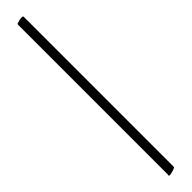

<svg xmlns="http://www.w3.org/2000/svg" viewBox="-388 -653 976 976"><g transform="rotate(-45 100.0 -165.0)"><path d="M125 369Q125 377 84 385H81Q75 385 75 382V380Q75 379 75.5 378Q76 377 76 377V-700L77 -706Q78 -707 79 -707Q80 -707 81 -708Q102 -715 117 -715Q125 -715 125 -709Z"/></g></svg>

Font: Amiri
Style: Regular
Weight: 400
Designer: Khaled Hosny
Version: Version 0.114